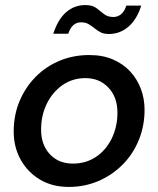

<svg xmlns="http://www.w3.org/2000/svg" viewBox="-20 -725 624 757"><path d="M251 12Q186 12 137.5 -17Q89 -46 61.5 -95.5Q34 -145 34 -207Q34 -271 57 -326Q80 -381 120.5 -422Q161 -463 215 -485.5Q269 -508 332 -508Q385 -508 425.5 -490.5Q466 -473 493.5 -443Q521 -413 535.5 -374.5Q550 -336 550 -292Q550 -229 527.5 -173.5Q505 -118 464 -76.5Q423 -35 368.5 -11.5Q314 12 251 12ZM267 -80Q319 -80 358.5 -106.5Q398 -133 420.5 -179Q443 -225 443 -281Q443 -342 407.5 -379.5Q372 -417 317 -417Q266 -417 226.5 -389.5Q187 -362 164.5 -316Q142 -270 142 -214Q142 -154 176.5 -117Q211 -80 267 -80ZM410 -591Q389 -591 376 -598Q363 -605 352 -614Q341 -623 329 -630Q317 -637 299 -637Q264 -637 249 -592H190Q209 -650 241.5 -677.5Q274 -705 316 -705Q344 -705 359.5 -693.5Q375 -682 389.5 -670Q404 -658 427 -658Q444 -658 457.5 -669Q471 -680 478 -703H537Q519 -647 485.5 -619Q452 -591 410 -591Z"/></svg>

Font: Rethink Sans Medium
Style: Italic
Weight: 500
Italic angle: -10°
Designer: The Rethink Sans project authors (Hans Thiessen). DM Sans designed by Colophon Foundry.
Foundry: Rethink Communications LLC
Version: Version 1.001